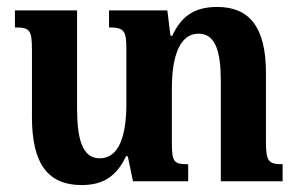

<svg xmlns="http://www.w3.org/2000/svg" viewBox="-20 -522 858 553"><path d="M746 -115V-312C746 -444 698 -502 606 -502C538 -502 502 -474 476 -419H471L462 -492H294V-443C337 -443 344 -434 344 -381V-224C344 -133 324 -66 267 -66C218 -66 202 -120 202 -209V-492H23V-443C66 -443 72 -436 72 -378V-185C72 -49 119 11 215 11C276 11 315 -13 343 -72H348L363 0H522V-49C481 -49 475 -55 475 -111V-267C475 -359 497 -425 552 -425C601 -425 616 -373 616 -288V0H794V-49C753 -49 746 -57 746 -115Z"/></svg>

Font: Noto Serif Armenian Condensed
Style: Bold
Weight: 700
Width: 3
Designer: Monotype Design Team
Foundry: Monotype Imaging Inc.
Version: Version 2.008